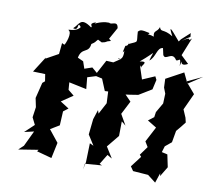

<svg xmlns="http://www.w3.org/2000/svg" viewBox="-87 -881 1142 1021"><g transform="rotate(10 484.0 -370.5)"><path d="M405 -646C438 -652 417 -654 452 -662L440 -672L475 -735C469 -778 439 -744 426 -756C373 -758 335 -724 358 -746C312 -733 348 -720 335 -715C271 -761 272 -719 242 -694C280 -681 254 -740 281 -707C259 -674 207 -687 221 -679C241 -667 220 -609 208 -592C227 -608 217 -592 198 -606L192 -546L125 -509L126 -515L72 -430L138 -428L144 -390L131 -379L110 -294L120 -246L112 -190L131 -152L81 -105L133 -117L93 -33L66 -8L173 -25L167 -16L248 6L266 -79C249 -101 231 -122 214 -144L262 -173L266 -249L292 -269L245 -299L307 -341L275 -367L272 -407L367 -387L361 -450L422 -469L379 -506L338 -492L325 -530L294 -544C306 -604 346 -574 352 -628C365 -636 389 -654 352 -639C378 -642 366 -640 383 -657ZM739 -637C755 -606 783 -668 811 -621C827 -618 834 -650 835 -594C850 -657 822 -582 877 -613L835 -653L874 -750C844 -719 885 -770 822 -728C879 -771 862 -744 863 -777C796 -717 825 -743 807 -722C750 -790 740 -799 769 -743C716 -776 705 -751 696 -780C686 -749 663 -759 672 -724C628 -741 633 -714 647 -739C599 -750 596 -747 584 -736C587 -671 601 -688 546 -662C540 -684 557 -653 532 -650C519 -598 525 -613 531 -623C537 -548 480 -584 520 -576L484 -552L446 -554L399 -466L440 -457L466 -394L484 -395L487 -332L454 -270L448 -288L431 -236L422 -152L457 -97L436 -107L433 -4L424 37L429 5L520 -2L506 -8L539 -62L565 -47L528 -106L582 -172L583 -251L606 -232L573 -290L610 -362L578 -395L601 -398L645 -405L714 -447L726 -500L717 -518L650 -489L626 -562L637 -549C621 -552 681 -594 621 -581C705 -651 685 -656 671 -595C704 -620 698 -670 731 -673ZM834 0 866 -53 852 -120 821 -127 831 -160 865 -188 876 -251C891 -268 905 -286 919 -304L913 -329L895 -371L936 -460L885 -520L968 -559L892 -509L865 -565L771 -514L773 -467L785 -436L783 -383L753 -331L749 -303L719 -280L768 -250L725 -168L742 -140L708 -93L717 -83L672 -24L688 -1L770 5L814 39L832 -15Z"/></g></svg>

Font: Asimov Aggro
Style: CondIt
Weight: 500
Designer: Google
Version: Version 2.000980; 2014